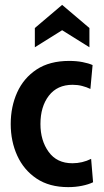

<svg xmlns="http://www.w3.org/2000/svg" viewBox="-20 -758 425 788"><path d="M260 10Q182.5 10 130 -25.2Q77.5 -60.5 50.8 -119.2Q24 -178 24 -249Q24 -320 50.5 -378.8Q77 -437.5 130.2 -472.8Q183.5 -508 264 -508Q294 -508 318.5 -503.2Q343 -498.5 360 -491L351 -393Q335.5 -400.5 317.2 -405.2Q299 -410 278 -410Q215 -410 180.5 -365.2Q146 -320.5 146 -249Q146 -181 179.8 -134.5Q213.5 -88 277 -88Q318 -88 354 -106L362 -10Q343.5 -1 316.5 4.5Q289.5 10 260 10ZM123 -564V-643L235 -738L347 -643V-564L235 -634Z"/></svg>

Font: Cabin Condensed
Style: Bold
Weight: 700
Width: 3
Designer: Pablo Impallari
Foundry: Pablo Impallari. http://www.impallari.com Igino Marini. http://www.ikern.com
Version: Version 3.001; ttfautohint (v1.8.3)